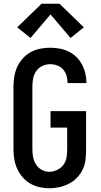

<svg xmlns="http://www.w3.org/2000/svg" viewBox="-20 -998 540 1026"><path d="M244 8Q217 8 190.5 2Q164 -4 141 -17.5Q118 -31 100.5 -51.5Q83 -72 72 -96Q61 -120 56.5 -146.5Q52 -173 52 -200V-535Q52 -562 56.5 -589Q61 -616 72 -640.5Q83 -665 101.5 -685.5Q120 -706 143.5 -719Q167 -732 193.5 -737.5Q220 -743 247 -743Q273 -743 298 -738.5Q323 -734 346 -723Q369 -712 387.5 -694Q406 -676 418 -653.5Q430 -631 436 -606Q442 -581 442 -556Q442 -556 442 -555.5Q442 -555 442 -554H341Q341 -554 341 -554.5Q341 -555 341 -555Q341 -575 335.5 -593.5Q330 -612 317 -627Q304 -642 285.5 -648.5Q267 -655 247 -655Q226 -655 206 -645.5Q186 -636 173.5 -618Q161 -600 157 -578.5Q153 -557 153 -535V-200Q153 -179 157 -158Q161 -137 172.5 -119Q184 -101 203 -90.5Q222 -80 243 -80Q265 -80 285.5 -90Q306 -100 319 -117.5Q332 -135 335.5 -156.5Q339 -178 339 -200V-316H250V-404H440V-200Q440 -173 437 -145.5Q434 -118 422.5 -93.5Q411 -69 392 -49Q373 -29 348.5 -16.5Q324 -4 297.5 2Q271 8 244 8ZM143 -795 72 -852 202 -978H298L428 -852L357 -795L250 -921Z"/></svg>

Font: Zed Mono Semibold
Style: Regular
Weight: 600
Monospace: yes
Designer: Belleve Invis
Foundry: Belleve Invis
Version: Version 1.0.0; ttfautohint (v1.8.4)